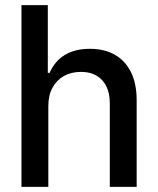

<svg xmlns="http://www.w3.org/2000/svg" viewBox="-20 -727 614 747"><path d="M168 0H63.5V-707H166V-443.4H172.9Q214.4 -537.1 330.1 -537.1Q385.3 -537.1 426 -514.4Q466.8 -491.7 489.3 -446.8Q511.7 -401.9 511.7 -336.9V0H407.2V-324.2Q407.2 -382.8 377.4 -415Q347.7 -447.3 294.9 -447.3Q257.8 -447.3 229.2 -431.6Q200.7 -416 184.3 -386Q168 -356 168 -314.5Z"/></svg>

Font: Pretendard Medium
Style: Regular
Weight: 500
Designer: Base glyphs from Inter by Rasmus Andersson; Hangeul glyphs from Noto Sans CJK(Source Han Sans) by Jang Soo-young and Kan
Foundry: Kil Hyung-jin
Version: Version 1.309